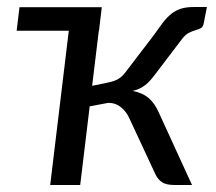

<svg xmlns="http://www.w3.org/2000/svg" viewBox="-20 -527 616 547"><path d="M35.5 -506.5H270L262 -439.5H261.5L242.5 -282.5L286 -291.5Q296 -293.5 303.5 -296Q311 -298.5 317.2 -302.2Q323.5 -306 329 -311.5Q334.5 -317 340 -324.5L416 -424Q431.5 -446 443.5 -461.8Q455.5 -477.5 468 -487.5Q480.5 -497.5 495.5 -502.2Q510.5 -507 532 -507H569.5L560.5 -461Q558.5 -450 552.2 -446.8Q546 -443.5 537.2 -441Q528.5 -438.5 518.2 -433.5Q508 -428.5 497.5 -414.5L423 -316.5Q415.5 -306.5 408.5 -298.5Q401.5 -290.5 394 -284.8Q386.5 -279 377.8 -274.8Q369 -270.5 358 -268Q386.5 -262.5 404.2 -247Q422 -231.5 434 -203L527 0H476.5Q453.5 0 441.8 -7.8Q430 -15.5 423 -30L349 -189Q340.5 -208.5 325 -221.2Q309.5 -234 288.5 -234L235.5 -224L208.5 0H123L176 -439.5H27.5Z"/></svg>

Font: Lato
Style: Italic
Weight: 400
Italic angle: -7°
Designer: Lukasz Dziedzic
Foundry: tyPoland Lukasz Dziedzic
Version: Version 2.007; 2014-02-27